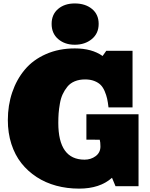

<svg xmlns="http://www.w3.org/2000/svg" viewBox="-20 -1090 880 1124"><path d="M635.7 -49.3Q564.9 14.2 442.9 14.2Q372.1 14.2 309.1 -2.9Q246.1 -20 194.3 -53.7Q142.6 -87.4 105 -135Q67.4 -182.6 46.6 -247.1Q25.9 -311.5 25.9 -386.7Q25.9 -473.6 51.5 -549.3Q77.1 -625 125.5 -682.6Q173.8 -740.2 249.3 -773.4Q324.7 -806.6 418 -806.6Q518.1 -806.6 580.6 -762.2L602.1 -792.5H755.9V-461.4H615.2Q611.8 -491.2 607.2 -512.2Q602.5 -533.2 592.8 -556.2Q583 -579.1 569.1 -593Q555.2 -606.9 532 -616Q508.8 -625 478 -625Q443.8 -625 417.5 -614Q391.1 -603 374.5 -582.5Q357.9 -562 346.9 -538.3Q335.9 -514.6 330.6 -483.6Q325.2 -452.6 323.2 -427Q321.3 -401.4 321.3 -370.6Q321.3 -155.3 475.1 -155.3Q512.2 -155.3 540 -176Q567.9 -196.8 567.9 -232.4Q567.9 -257.8 564 -272L485.8 -272.5V-420.9H791V0H656.2ZM417.5 -828.1Q359.4 -828.1 320.8 -861.1Q282.2 -894 282.2 -950.2Q282.2 -1005.4 320.1 -1037.6Q357.9 -1069.8 417.5 -1069.8Q479.5 -1069.8 518.6 -1037.6Q557.6 -1005.4 557.6 -950.2Q557.6 -894 517.3 -861.1Q477.1 -828.1 417.5 -828.1Z"/></svg>

Font: Bevan
Style: Regular
Weight: 400
Foundry: vernon adams
Version: Version 1.000